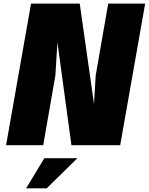

<svg xmlns="http://www.w3.org/2000/svg" viewBox="-20 -804 824 1063"><path d="M579.1 -784.2 509.8 -386.2 500.5 -228.5 421.4 -784.2H151.9L13.7 0H219.2L286.6 -386.2L297.9 -569.8L375.5 0H645.5L783.7 -784.2ZM124.5 238.8H238.3L408.7 71.8H225.6Z"/></svg>

Font: Decalotype Black Italic
Style: Regular
Weight: 900
Italic angle: -10°
Designer: Alfredo Marco Pradil
Foundry: Alfredo Marco Pradil
Version: Version 1.0